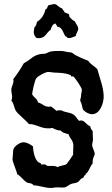

<svg xmlns="http://www.w3.org/2000/svg" viewBox="-20 -846 556 950"><path d="M493 -368C493 -413 473 -460 462 -503C448 -519 428 -527 417 -545C395 -553 373 -563 352 -574C345 -578 337 -587 329 -587C312 -587 299 -594 280 -594C267 -594 239 -594 226 -590C217 -587 209 -580 199 -580C169 -580 149 -570 126 -551C118 -544 106 -539 97 -532C82 -505 65 -479 46 -455C50 -433 36 -420 36 -401C36 -389 40 -378 40 -366C40 -360 39 -354 36 -348C49 -335 49 -313 59 -297C66 -284 109 -250 123 -232C153 -234 181 -211 216 -211C224 -211 231 -211 239 -213C253 -206 265 -200 281 -200C289 -187 308 -187 320 -181C325 -159 343 -154 343 -124C343 -109 341 -95 342 -81C333 -66 321 -49 310 -35C303 -27 276 -27 265 -19C257 -24 248 -25 239 -25C231 -25 221 -24 213 -26C207 -27 208 -33 199 -33C196 -33 188 -31 184 -32L181 -39C178 -41 175 -40 172 -42C151 -55 144 -100 143 -122C129 -132 113 -142 95 -142C78 -142 45 -120 45 -100C45 -85 42 -71 42 -57C42 -45 64 4 65 16C83 25 94 44 110 55C121 63 137 57 146 71C175 72 203 84 231 84C242 84 252 81 263 81C275 81 289 83 301 81C311 79 320 69 330 65C341 60 355 61 365 55C372 51 375 43 381 39C393 31 391 38 397 23L404 19V13L410 10C422 -5 427 -24 439 -39C436 -60 444 -66 449 -84C448 -99 436 -115 436 -129C436 -137 440 -146 440 -156C440 -169 438 -183 439 -197C432 -203 428 -213 426 -222C408 -226 400 -250 381 -250C378 -250 375 -249 371 -248C361 -258 355 -273 342 -280C325 -291 302 -289 284 -300H272C267 -300 262 -300 259 -297C252 -306 241 -312 233 -319C199 -313 194 -333 168 -339C165 -358 146 -364 139 -380C140 -393 152 -449 159 -458C166 -469 205 -490 218 -490C228 -490 237 -488 246 -487C278 -485 298 -487 330 -474L333 -468L334 -467C337 -467 340 -469 342 -468C350 -464 385 -412 385 -402C385 -391 381 -382 381 -372C381 -363 377 -357 377 -350C377 -348 377 -346 378 -345C386 -332 385 -317 391 -303C403 -291 419 -281 436 -281C475 -281 493 -336 493 -368ZM367 -704C367 -718 355 -727 351 -740C340 -745 331 -754 323 -763C325 -770 320 -771 321 -775V-777C313 -777 308 -784 300 -784C298 -792 290 -797 287 -805C272 -807 263 -826 248 -826C247 -826 222 -821 220 -820C214 -815 215 -801 205 -800C199 -774 186 -752 163 -738C161 -729 159 -717 151 -712C149 -704 147 -695 147 -687C147 -675 152 -666 161 -658C164 -658 167 -657 171 -657C206 -657 208 -684 231 -699C234 -712 240 -726 254 -730C256 -724 262 -722 262 -715C291 -711 292 -681 303 -668C306 -664 314 -664 313 -658H319C333 -657 342 -663 355 -668C356 -681 367 -691 367 -704Z"/></svg>

Font: Margarine
Style: Regular
Weight: 400
Designer: Astigmatic (AOETI)
Foundry: Astigmatic (AOETI)
Version: Version 1.000